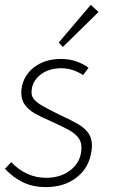

<svg xmlns="http://www.w3.org/2000/svg" viewBox="-31 -754 473 785"><path d="M-11 -64 15 -91Q76 -27 158 -27Q219 -27 260.5 -61Q302 -95 302 -151Q302 -175 288.5 -192Q275 -209 251.5 -222Q228 -235 180 -257Q136 -276 111.5 -290Q87 -304 71.5 -324.5Q56 -345 56 -375Q56 -385 57 -391Q65 -446 109 -479.5Q153 -513 219 -513Q281 -513 331 -477L309 -447Q266 -475 219 -475Q167 -475 132.5 -447Q98 -419 98 -376Q98 -360 108.5 -347.5Q119 -335 142 -321.5Q165 -308 214 -284Q264 -261 290 -245.5Q316 -230 330.5 -209.5Q345 -189 345 -158Q345 -151 343 -137Q334 -69 283 -29Q232 11 156 11Q106 11 65.5 -7.5Q25 -26 -11 -64ZM209 -580 340 -734 372 -705 226 -562Z"/></svg>

Font: Bellota Text Light
Style: Italic
Weight: 300
Italic angle: -7.5°
Designer: Kemie Guaida
Foundry: Kemie Guaida
Version: Version 4.001